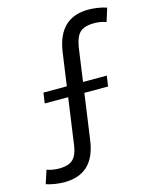

<svg xmlns="http://www.w3.org/2000/svg" viewBox="-178 -787 773 972"><g transform="rotate(-15 209.0 -301.5)"><path d="M37 105Q15 105 -11 101Q-37 97 -57 90L-34 20Q-22 25 -4.5 28Q13 31 29 31Q63 31 84 21.5Q105 12 116.5 -9Q128 -30 133 -65L199 -535Q212 -622 257 -665Q302 -708 381 -708Q403 -708 428.5 -704Q454 -700 475 -693L453 -623Q442 -628 424.5 -631Q407 -634 390 -634Q357 -634 335 -624.5Q313 -615 301.5 -593.5Q290 -572 284 -536L218 -66Q206 20 161 62.5Q116 105 37 105ZM52 -361H384L376 -306H44Z"/></g></svg>

Font: Pathway Extreme SemiCondensed
Style: Italic
Weight: 400
Width: 4
Italic angle: -8°
Version: Version 1.001;gftools[0.9.26]